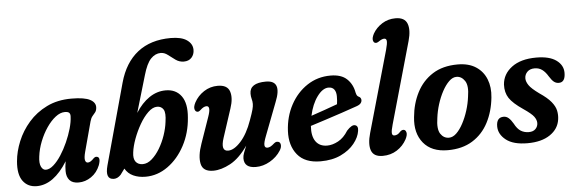

<svg xmlns="http://www.w3.org/2000/svg" viewBox="-48 -881 3117 1042"><g transform="rotate(-5 1510.5 -360.0)"><path d="M392 -154Q383.5 -122 387 -108.2Q390.5 -94.5 402 -94.5Q416 -94.5 435 -115Q444 -123 451.5 -121.5Q475 -119 459.5 -75Q443.5 -35 411.2 -13Q379 9 342.5 9Q309 9 293 -9.2Q277 -27.5 277 -59Q277 -70.5 278 -83.2Q279 -96 282 -112Q207 9 114.5 9Q66 9 39.2 -27.2Q12.5 -63.5 19 -135Q23.5 -187.5 46 -242.5Q68.5 -297.5 109 -344Q149.5 -390.5 207.8 -419.2Q266 -448 342.5 -448Q414 -448 444.8 -431.2Q475.5 -414.5 472.5 -385.5Q471 -370.5 464 -362Q457 -353.5 448.8 -343.8Q440.5 -334 435.5 -316ZM141.5 -150Q136.5 -113.5 145.8 -94.5Q155 -75.5 171.5 -75.5Q191.5 -75.5 213.2 -94.8Q235 -114 255.2 -145.2Q275.5 -176.5 292 -213.5Q308.5 -250.5 318.8 -286.5Q329 -322.5 330 -351Q331 -364.5 324.8 -371.5Q318.5 -378.5 300.5 -378.5Q275.5 -378.5 249.8 -358.5Q224 -338.5 201.2 -305.2Q178.5 -272 162.5 -231.5Q146.5 -191 141.5 -150Z M751 -539.5 692 -339.5Q724.5 -391 766.2 -419.5Q808 -448 856 -448Q911.5 -448 941 -407.8Q970.5 -367.5 963.5 -290.5Q957.5 -207 921.2 -139Q885 -71 828.8 -30.8Q772.5 9.5 707 9.5Q669.5 9.5 640.5 -3.8Q611.5 -17 596 -44.5L572.5 -12.5Q555 6 535 6Q485.5 6 506 -69.5L627 -510Q656.5 -617 727.5 -672.8Q798.5 -728.5 908 -728.5Q966.5 -728.5 996.2 -707.5Q1026 -686.5 1026 -654Q1026 -629 1010.8 -612Q995.5 -595 968.5 -595Q944 -595 924 -609.2Q904 -623.5 885.5 -638Q867 -652.5 847 -652.5Q817 -652.5 793 -627.5Q769 -602.5 751 -539.5ZM802 -363.5Q777.5 -363.5 752.5 -339.2Q727.5 -315 706.2 -278Q685 -241 670.2 -201Q655.5 -161 651.5 -128.5Q646.5 -94 659.5 -77Q672.5 -60 698 -60Q723.5 -60 747.2 -80.8Q771 -101.5 790.8 -134.2Q810.5 -167 823.5 -205Q836.5 -243 840.5 -277.5Q848 -326.5 836.5 -345Q825 -363.5 802 -363.5Z M1437 -117Q1450.5 -116 1453 -101Q1455.5 -86 1444 -68Q1422.5 -34 1385.2 -12.5Q1348 9 1308 9Q1244.5 9 1244.5 -43.5Q1244.5 -57 1250.5 -73.2Q1256.5 -89.5 1265.5 -111Q1219.5 -45 1169.5 -18Q1119.5 9 1076 9Q1020 9 1010.5 -34Q1001 -77 1024.5 -143L1074 -285Q1094.5 -343 1069 -343Q1054 -343 1035 -325Q1024.5 -315.5 1017.5 -317.5Q1007 -318.5 1003.2 -332.2Q999.5 -346 1011.5 -369Q1030 -403.5 1064 -425.8Q1098 -448 1139.5 -448Q1192 -448 1204.2 -411.5Q1216.5 -375 1198 -320L1147 -164Q1123.5 -92.5 1166 -92.5Q1198 -92.5 1235 -133.2Q1272 -174 1297.5 -246.5Q1311.5 -285 1316.2 -302.8Q1321 -320.5 1321 -333.5Q1321 -348 1317.2 -361Q1313.5 -374 1313.5 -390Q1313.5 -448 1402 -448Q1492 -448 1445 -332.5L1376.5 -153.5Q1363 -119 1364.2 -104.5Q1365.5 -90 1379.5 -90Q1387 -90 1395.8 -94.2Q1404.5 -98.5 1418.5 -111Q1428.5 -119 1437 -117Z M1877.5 -138Q1872.5 -103.5 1845.2 -69.5Q1818 -35.5 1771.2 -13.2Q1724.5 9 1660.5 9Q1575.5 9 1534.8 -41Q1494 -91 1498 -170.5Q1502 -248.5 1536.2 -312Q1570.5 -375.5 1627 -412.8Q1683.5 -450 1754 -450Q1812.5 -450 1843.2 -421Q1874 -392 1882 -346Q1885 -334.5 1887.8 -330.2Q1890.5 -326 1896 -323Q1908.5 -318 1910 -305Q1911 -294 1903.2 -285Q1895.5 -276 1874 -269.5Q1841.5 -258 1796.8 -243Q1752 -228 1706.2 -213.2Q1660.5 -198.5 1624.5 -187V-186.5Q1620.5 -131.5 1641.5 -102.2Q1662.5 -73 1703.5 -73Q1732.5 -73 1763.8 -89.8Q1795 -106.5 1818.5 -144.5Q1846 -174.5 1863 -170Q1882 -165.5 1877.5 -138ZM1738 -386Q1706 -386 1676 -345.2Q1646 -304.5 1632.5 -241.5Q1666.5 -253 1706 -266.8Q1745.5 -280.5 1776 -292Q1779 -309.5 1779 -335Q1779 -358.5 1768.8 -372.2Q1758.5 -386 1738 -386Z M2193 -600.5 2067.5 -157Q2057.5 -122.5 2058.8 -109.2Q2060 -96 2072 -96Q2080 -96 2088 -99.8Q2096 -103.5 2105.5 -114.5Q2115 -123 2124 -122Q2134.5 -121 2138.2 -107.2Q2142 -93.5 2130 -70Q2111 -34.5 2077 -12.8Q2043 9 1999 9Q1950 9 1937.2 -26Q1924.5 -61 1941.5 -120.5L2067 -562.5Q2076.5 -597 2075.2 -610.5Q2074 -624 2062 -624Q2050.5 -624 2035 -613.5Q2021 -603.5 2013.5 -605.5Q2003.5 -606.5 2000.2 -620Q1997 -633.5 2009 -656.5Q2027 -688 2059.5 -708.5Q2092 -729 2132.5 -729Q2182.5 -729 2196 -694Q2209.5 -659 2193 -600.5Z M2447 -450Q2506.5 -450 2545.8 -424.5Q2585 -399 2602.5 -355Q2620 -311 2614 -255.5Q2606.5 -180 2575.2 -120Q2544 -60 2488.5 -25.5Q2433 9 2353.5 9Q2265.5 9 2221.2 -45Q2177 -99 2186.5 -186Q2193 -259 2223.8 -319Q2254.5 -379 2310 -414.5Q2365.5 -450 2447 -450ZM2366 -58Q2387 -58 2406.8 -77Q2426.5 -96 2443.2 -127.5Q2460 -159 2471.8 -196.5Q2483.5 -234 2488 -270.5Q2498 -330 2480 -356.8Q2462 -383.5 2434.5 -383.5Q2413.5 -383.5 2393.8 -364.2Q2374 -345 2357 -313.5Q2340 -282 2328.2 -244.5Q2316.5 -207 2312 -170.5Q2302.5 -110.5 2319.8 -84.2Q2337 -58 2366 -58Z M2800 -50.5Q2824.5 -50.5 2837.2 -64Q2850 -77.5 2850 -96Q2850 -113 2837 -130.8Q2824 -148.5 2780.5 -178Q2726.5 -214.5 2706.2 -245.2Q2686 -276 2688 -319Q2692 -376 2741.2 -413Q2790.5 -450 2875 -450Q2946.5 -450 2983.8 -423Q3021 -396 3021 -354.5Q3021 -302.5 2985.5 -302.5Q2971 -302.5 2959.5 -311.2Q2948 -320 2934 -342.5Q2919.5 -367 2902 -379.8Q2884.5 -392.5 2861 -392.5Q2835.5 -392.5 2821 -377.8Q2806.5 -363 2806.5 -342.5Q2806.5 -325 2820 -305Q2833.5 -285 2874.5 -255.5Q2917 -227 2937.5 -202Q2958 -177 2963 -153.2Q2968 -129.5 2964.5 -105.5Q2957.5 -54 2911 -22.5Q2864.5 9 2788 9Q2711 9 2671.2 -22.2Q2631.5 -53.5 2631.5 -96.5Q2631.5 -145.5 2671 -145.5Q2686 -145.5 2698.2 -134.8Q2710.5 -124 2722 -104Q2737.5 -74 2756.8 -62.2Q2776 -50.5 2800 -50.5Z"/></g></svg>

Font: Fraunces 144pt S100 SemiBold
Style: Italic
Weight: 600
Italic angle: -16°
Version: Version 1.000; ttfautohint (v1.8.3)